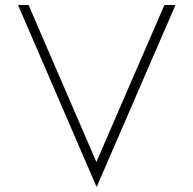

<svg xmlns="http://www.w3.org/2000/svg" viewBox="-20 -735 779 773"><path d="M369 18 52.5 -715H95L388 -36.5L349.5 -40L642 -715H686.5Z"/></svg>

Font: Russolo 10pt ExtraLight
Style: Regular
Weight: 200
Designer: Micah Stupak-Hahn
Version: Version 1.000